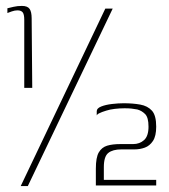

<svg xmlns="http://www.w3.org/2000/svg" viewBox="-20 -556 571 649"><path d="M62 -259V-489Q62 -508 56.5 -514.5Q51 -521 39 -521Q30 -521 20 -517.5Q10 -514 5 -512V-528Q13 -530 26 -533Q39 -536 54 -536Q73 -536 80 -526Q87 -516 87 -494L89 -259ZM361 -527 74 73H50L336 -527ZM304 71Q304 57 304 42.5Q304 28 304 14Q304 -24 314 -41Q324 -58 342 -63.5Q360 -69 387 -69Q399 -69 409.5 -69Q420 -69 430 -69Q452 -69 467 -82.5Q482 -96 482 -128Q482 -159 470.5 -170.5Q459 -182 444 -186Q433 -188 424 -189Q415 -190 401 -190Q385 -190 368 -188Q351 -186 339 -182Q332 -180 325.5 -177.5Q319 -175 314 -172.5Q309 -170 307 -166V-180Q307 -190 322 -196Q337 -202 358.5 -204.5Q380 -207 398 -207Q429 -207 454 -202.5Q479 -198 493.5 -182Q508 -166 508 -128Q508 -96 497 -79.5Q486 -63 469.5 -57Q453 -51 435 -51Q425 -51 413.5 -51Q402 -51 390 -51Q361 -51 346 -39Q331 -27 331 9V52H508V71Z"/></svg>

Font: Genos ExtraLight
Style: Regular
Weight: 250
Designer: Robert E. Leuschke
Foundry: Robert E. Leuschke
Version: Version 1.010